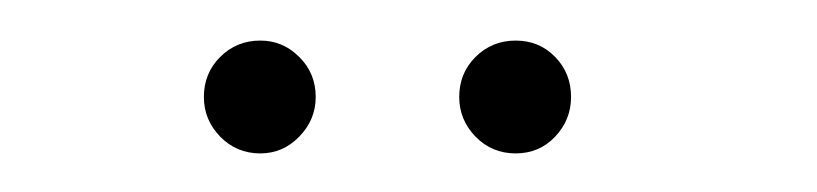

<svg xmlns="http://www.w3.org/2000/svg" viewBox="-20 -692 413 97"><path d="M111.5 -614.5Q123 -614.5 131.2 -623Q139.5 -631.5 139.5 -643Q139.5 -655 131.2 -663.2Q123 -671.5 111.5 -671.5Q99.5 -671.5 91.2 -663.2Q83 -655 83 -643Q83 -631.5 91.2 -623Q99.5 -614.5 111.5 -614.5ZM240.5 -614.5Q252.5 -614.5 260.5 -623Q268.5 -631.5 268.5 -643Q268.5 -655 260.5 -663.2Q252.5 -671.5 240.5 -671.5Q228.5 -671.5 220.2 -663.2Q212 -655 212 -643Q212 -631.5 220.2 -623Q228.5 -614.5 240.5 -614.5Z"/></svg>

Font: Anybody Light
Style: Regular
Weight: 300
Designer: Tyler Finck
Foundry: Etcetera Type Company
Version: Version 1.111; ttfautohint (v1.8.4)